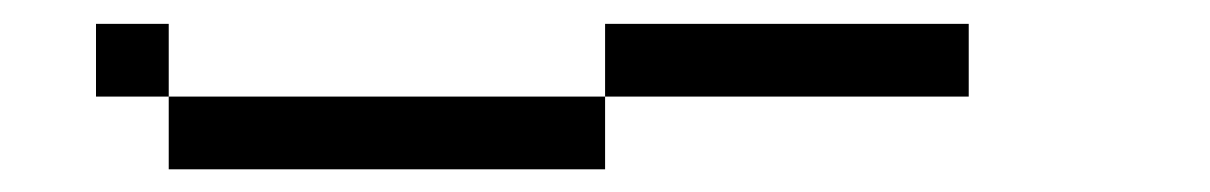

<svg xmlns="http://www.w3.org/2000/svg" viewBox="-20 -458 1040 165"><path d="M125 -375H62.5V-437.5H125ZM125 -375H500V-312.5H125ZM500 -437.5H812.5V-375H500Z"/></svg>

Font: ChillBitmapSE 16px
Style: Regular
Weight: 400
Designer: Designed by Warren2060
Foundry: ChillType
Version: Version 1.000